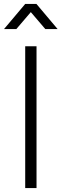

<svg xmlns="http://www.w3.org/2000/svg" viewBox="-48 -955 312 975"><path d="M-27.5 -807.5 80 -935H137L244.5 -807.5H182L108.5 -893.5L35 -807.5ZM80 0V-720H137.5V0Z"/></svg>

Font: Manrope ExtraLight Light
Style: Regular
Weight: 300
Version: Version 4.504